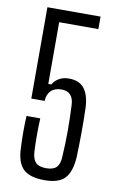

<svg xmlns="http://www.w3.org/2000/svg" viewBox="-90 -850 558 907"><g transform="rotate(10 188.5 -396.5)"><path d="M190 7Q119 7 87.5 -23.5Q56 -54 54 -125Q52 -165 52 -202Q52 -239 54 -277H120Q118 -238 118 -196Q118 -154 120 -118Q122 -82 137.5 -66Q153 -50 188 -50Q222 -50 237.5 -66Q253 -82 254 -118Q258 -181 258 -239.5Q258 -298 255 -363Q253 -429 195 -429Q163 -429 145 -411Q127 -393 126 -362H62V-800H317V-740H129V-444H144Q152 -461 172.5 -473.5Q193 -486 221 -486Q271 -486 295 -455Q319 -424 322 -365Q324 -298 323.5 -240.5Q323 -183 321 -125Q316 -54 286.5 -23.5Q257 7 190 7Z"/></g></svg>

Font: Big Shoulders Display
Style: Regular
Weight: 400
Designer: Patric King
Foundry: XO Type Co
Version: Version 1.000; ttfautohint (v1.8.2)